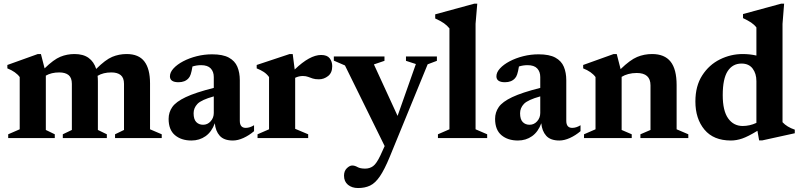

<svg xmlns="http://www.w3.org/2000/svg" viewBox="-20 -732 4241 1018"><path d="M499 -300V-43L546.5 -20V0H313V-20L361 -43V-287.5Q361 -319.5 343.8 -333.8Q326.5 -348 294 -348Q252.5 -348 223 -331V-43L270.5 -20V0H23.5V-20L84.5 -46.5V-323.5Q63.5 -352 19 -369.5V-387.5L180.5 -445.5H197L216.5 -369.5Q264.5 -416.5 300 -431Q335.5 -445.5 375 -445.5Q421.5 -445.5 449.8 -425Q478 -404.5 490 -366.5Q539 -415.5 575 -430.5Q611 -445.5 651.5 -445.5Q715.5 -445.5 745.5 -406.2Q775.5 -367 775.5 -290V-46.5L837.5 -20V0H590V-20L637.5 -43V-287.5Q637.5 -319.5 620 -333.8Q602.5 -348 570.5 -348Q527.5 -348 497.5 -330Q499 -316 499 -300Z M1215 13Q1167.5 13 1145 -12.2Q1122.5 -37.5 1119 -78.5Q1102.5 -33 1070 -10Q1037.5 13 995 13Q941.5 13 907.8 -15.2Q874 -43.5 874 -101.5Q874 -136.5 893.5 -164.5Q913 -192.5 964.8 -217Q1016.5 -241.5 1113.5 -266V-323.5Q1113.5 -352 1097.2 -369.2Q1081 -386.5 1046 -386.5Q1023 -386.5 1000.5 -379.5Q996 -352.5 991.2 -338.2Q986.5 -324 979.5 -317Q961 -296 926.5 -296Q881 -296 881 -327.5Q881 -348.5 900 -369.2Q919 -390 951.2 -407Q983.5 -424 1023.2 -434Q1063 -444 1104.5 -444Q1161.5 -444 1193.5 -426.5Q1225.5 -409 1238.5 -378Q1251.5 -347 1251.5 -306.5V-91.5Q1251.5 -54 1283 -54Q1304.5 -54 1327 -68V-36.5Q1300.5 -14 1270.8 -0.5Q1241 13 1215 13ZM1006.5 -131.5Q1006.5 -99.5 1020.5 -85Q1034.5 -70.5 1057 -70.5Q1080.5 -70.5 1097 -89Q1113.5 -107.5 1113.5 -133V-221Q1047 -202.5 1026.8 -181Q1006.5 -159.5 1006.5 -131.5Z M1682.5 -440.5Q1714.5 -440.5 1728 -423Q1741.5 -405.5 1741.5 -381Q1741.5 -346 1719.5 -328.8Q1697.5 -311.5 1671 -311.5Q1650.5 -311.5 1637.8 -315.8Q1625 -320 1613.5 -324.5Q1602 -329 1585.5 -329Q1564.5 -329 1545 -319.5V-49L1614 -20V0H1345.5V-20L1406.5 -46.5V-323.5Q1394.5 -340 1378.5 -350.5Q1362.5 -361 1341 -369.5V-387.5L1515.5 -445.5H1532L1542.5 -363.5Q1622.5 -440.5 1682.5 -440.5Z M1878.5 265Q1846 265 1825 247.8Q1804 230.5 1804 199.5Q1804 174.5 1819 160Q1834 145.5 1847.5 145.5Q1861 145.5 1875.5 153.8Q1890 162 1916 162Q1940 162 1958 149Q1976 136 1996.5 93L2019.5 42.5L1809 -385L1750 -410.5V-432.5H2018.5V-409.5L1962.5 -390.5L2088 -117.5L2185 -392.5L2132.5 -409.5V-432.5H2296.5V-409.5L2247.5 -391L2046.5 99.5Q2018.5 167.5 1994 203.2Q1969.5 239 1942.2 252Q1915 265 1878.5 265Z M2501.5 -46.5 2563 -20V0H2302V-20L2363 -46.5V-581.5Q2351 -596.5 2333.8 -608.8Q2316.5 -621 2287.5 -634V-656L2494.5 -712.5H2510.5L2501.5 -606Z M2946 13Q2898.5 13 2876 -12.2Q2853.5 -37.5 2850 -78.5Q2833.5 -33 2801 -10Q2768.5 13 2726 13Q2672.5 13 2638.8 -15.2Q2605 -43.5 2605 -101.5Q2605 -136.5 2624.5 -164.5Q2644 -192.5 2695.8 -217Q2747.5 -241.5 2844.5 -266V-323.5Q2844.5 -352 2828.2 -369.2Q2812 -386.5 2777 -386.5Q2754 -386.5 2731.5 -379.5Q2727 -352.5 2722.2 -338.2Q2717.5 -324 2710.5 -317Q2692 -296 2657.5 -296Q2612 -296 2612 -327.5Q2612 -348.5 2631 -369.2Q2650 -390 2682.2 -407Q2714.5 -424 2754.2 -434Q2794 -444 2835.5 -444Q2892.5 -444 2924.5 -426.5Q2956.5 -409 2969.5 -378Q2982.5 -347 2982.5 -306.5V-91.5Q2982.5 -54 3014 -54Q3035.5 -54 3058 -68V-36.5Q3031.5 -14 3001.8 -0.5Q2972 13 2946 13ZM2737.5 -131.5Q2737.5 -99.5 2751.5 -85Q2765.5 -70.5 2788 -70.5Q2811.5 -70.5 2828 -89Q2844.5 -107.5 2844.5 -133V-221Q2778 -202.5 2757.8 -181Q2737.5 -159.5 2737.5 -131.5Z M3375.5 -20 3429 -43V-279.5Q3429 -345 3356 -345Q3332 -345 3311.5 -339.5Q3291 -334 3276 -324.5V-43L3329.5 -20V0H3076.5V-20L3137.5 -46.5V-323.5Q3116.5 -352 3072 -369.5V-387.5L3233.5 -445.5H3250L3270.5 -365.5Q3321 -414.5 3358.2 -430Q3395.5 -445.5 3437.5 -445.5Q3503.5 -445.5 3535.5 -405.2Q3567.5 -365 3567.5 -281V-46.5L3629.5 -20V0H3375.5Z M4005 12.5 3996 -38.5Q3946 -8 3915.2 2.5Q3884.5 13 3855.5 13Q3763 13 3715 -44.8Q3667 -102.5 3667 -194Q3667 -276 3703.2 -332.2Q3739.5 -388.5 3797 -417Q3854.5 -445.5 3918 -445.5Q3955.5 -445.5 3990.5 -437.5V-586.5Q3979 -601.5 3962.5 -612.5Q3946 -623.5 3919.5 -636V-657.5L4121.5 -712.5H4137.5L4129 -605.5V-84Q4152.5 -58.5 4194 -44.5V-25.5L4021 12.5ZM3990.5 -302Q3990.5 -342 3970.5 -368.5Q3950.5 -395 3911.5 -395Q3864.5 -395 3838.2 -354.8Q3812 -314.5 3812 -227.5Q3812 -144.5 3840.8 -104.2Q3869.5 -64 3918 -64Q3935.5 -64 3954 -68Q3972.5 -72 3990.5 -80.5Z"/></svg>

Font: Newsreader 16pt
Style: Bold
Weight: 700
Designer: Hugues Gentile
Foundry: Production Type
Version: Version 1.003; ttfautohint (v1.8.3)